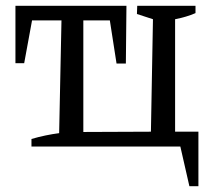

<svg xmlns="http://www.w3.org/2000/svg" viewBox="-20 -503 730 659"><path d="M581 -51H661V136H630L599 0H88V-26Q112 -33 136 -38Q160 -43 183 -46L191 -433H90L63 -286H33V-483H414L412 -285H380L357 -433H266V-50L498 -51L505 -437L450 -455L451 -483H651V-458Q635 -451 618 -446Q601 -441 581 -437Z"/></svg>

Font: Piazzolla
Style: Regular
Weight: 400
Designer: Juan Pablo del Peral
Foundry: Huerta Tipografica
Version: Version 1.330